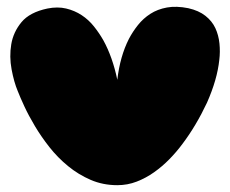

<svg xmlns="http://www.w3.org/2000/svg" viewBox="-20 -537 675 563"><path d="M324 -303Q332 -372 358 -423Q369 -444 384.5 -463.5Q400 -483 421 -496.5Q442 -510 469.5 -515Q497 -520 532 -513Q563 -506 582.5 -490.5Q602 -475 611.5 -454.5Q621 -434 623.5 -409.5Q626 -385 623 -361Q617 -304 587 -236Q555 -168 515 -115Q498 -92 477 -70.5Q456 -49 432 -32Q408 -15 381 -4.5Q354 6 324 6Q282 6 246 -9.5Q210 -25 179.5 -50Q149 -75 125 -105.5Q101 -136 82.5 -167Q64 -198 51.5 -225Q39 -252 32 -270Q21 -296 14 -333.5Q7 -371 13 -407Q19 -443 43 -472Q67 -501 119 -512Q149 -518 174 -512Q199 -506 219.5 -492.5Q240 -479 255.5 -459.5Q271 -440 283 -419Q310 -370 324 -303Z"/></svg>

Font: Sniglet
Style: ExtraBold
Weight: 800
Version: Version 2.000; ttfautohint (v0.95) -l 8 -r 50 -G 200 -x 14 -